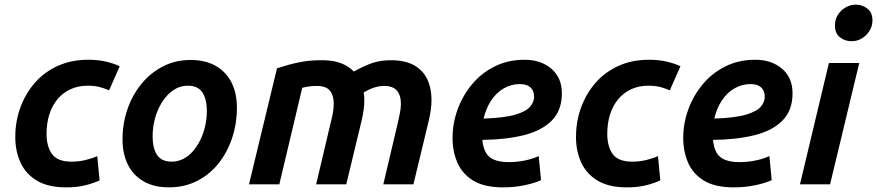

<svg xmlns="http://www.w3.org/2000/svg" viewBox="-20 -796 3787 829"><path d="M265 13Q188 13 139.5 -16Q91 -45 68.5 -94.5Q46 -144 46 -204Q46 -272 68 -332Q90 -392 130.5 -438.5Q171 -485 229.5 -511.5Q288 -538 361 -538Q402 -538 435.5 -530.5Q469 -523 497 -510L451 -406Q431 -415 409 -420.5Q387 -426 358 -426Q318 -426 285 -411Q252 -396 228.5 -368Q205 -340 193 -302Q181 -264 181 -218Q181 -164 204.5 -131Q228 -98 289 -98Q321 -98 351 -105.5Q381 -113 400 -122L410 -17Q384 -5 348.5 4Q313 13 265 13Z M709 13Q645 13 600 -13Q555 -39 532 -85.5Q509 -132 509 -194Q509 -262 530 -323.5Q551 -385 590 -433Q629 -481 683 -509Q737 -537 803 -537Q868 -537 912.5 -511Q957 -485 980 -439Q1003 -393 1003 -330Q1003 -263 982.5 -201Q962 -139 924 -91Q886 -43 831.5 -15Q777 13 709 13ZM721 -98Q748 -98 771.5 -110Q795 -122 813.5 -143.5Q832 -165 845.5 -193Q859 -221 866 -252.5Q873 -284 873 -317Q873 -369 853.5 -397.5Q834 -426 791 -426Q764 -426 741 -414Q718 -402 699 -380.5Q680 -359 666.5 -331Q653 -303 646 -271.5Q639 -240 639 -207Q639 -155 658.5 -126.5Q678 -98 721 -98Z M1055 0 1176 -501Q1198 -508 1225.5 -516Q1253 -524 1288.5 -530Q1324 -536 1371 -536Q1417 -536 1450 -524Q1483 -512 1508 -487Q1548 -510 1585 -523Q1622 -536 1668 -536Q1727 -536 1765.5 -515.5Q1804 -495 1823.5 -456.5Q1843 -418 1843 -363Q1843 -343 1840 -321.5Q1837 -300 1832 -278L1765 0H1635L1698 -267Q1702 -286 1706.5 -307Q1711 -328 1711 -348Q1711 -384 1694 -404.5Q1677 -425 1638 -425Q1617 -425 1594.5 -417.5Q1572 -410 1550 -397Q1552 -388 1552.5 -379.5Q1553 -371 1553 -363Q1553 -343 1550 -321.5Q1547 -300 1542 -278L1475 0H1345L1408 -267Q1413 -286 1417 -307Q1421 -328 1421 -348Q1421 -384 1404.5 -404.5Q1388 -425 1348 -425Q1331 -425 1316.5 -423Q1302 -421 1285 -417L1186 0Z M2152 13Q2072 13 2024.5 -15.5Q1977 -44 1955.5 -92.5Q1934 -141 1934 -200Q1934 -264 1956 -324Q1978 -384 2018.5 -432.5Q2059 -481 2116.5 -509.5Q2174 -538 2245 -538Q2315 -538 2360.5 -499.5Q2406 -461 2406 -393Q2406 -319 2362 -275Q2318 -231 2240.5 -212Q2163 -193 2063 -192Q2063 -191 2063 -189.5Q2063 -188 2063 -187Q2067 -156 2078.5 -136Q2090 -116 2114.5 -106Q2139 -96 2177 -96Q2210 -96 2243.5 -102.5Q2277 -109 2306 -122L2316 -18Q2287 -5 2244 4Q2201 13 2152 13ZM2068 -284Q2158 -287 2205 -301Q2252 -315 2269 -335.5Q2286 -356 2286 -378Q2286 -405 2270 -419Q2254 -433 2225 -433Q2187 -433 2154.5 -414Q2122 -395 2100 -361Q2078 -327 2068 -284Z M2686 13Q2609 13 2560.5 -16Q2512 -45 2489.5 -94.5Q2467 -144 2467 -204Q2467 -272 2489 -332Q2511 -392 2551.5 -438.5Q2592 -485 2650.5 -511.5Q2709 -538 2782 -538Q2823 -538 2856.5 -530.5Q2890 -523 2918 -510L2872 -406Q2852 -415 2830 -420.5Q2808 -426 2779 -426Q2739 -426 2706 -411Q2673 -396 2649.5 -368Q2626 -340 2614 -302Q2602 -264 2602 -218Q2602 -164 2625.5 -131Q2649 -98 2710 -98Q2742 -98 2772 -105.5Q2802 -113 2821 -122L2831 -17Q2805 -5 2769.5 4Q2734 13 2686 13Z M3148 13Q3068 13 3020.5 -15.5Q2973 -44 2951.5 -92.5Q2930 -141 2930 -200Q2930 -264 2952 -324Q2974 -384 3014.5 -432.5Q3055 -481 3112.5 -509.5Q3170 -538 3241 -538Q3311 -538 3356.5 -499.5Q3402 -461 3402 -393Q3402 -319 3358 -275Q3314 -231 3236.5 -212Q3159 -193 3059 -192Q3059 -191 3059 -189.5Q3059 -188 3059 -187Q3063 -156 3074.5 -136Q3086 -116 3110.5 -106Q3135 -96 3173 -96Q3206 -96 3239.5 -102.5Q3273 -109 3302 -122L3312 -18Q3283 -5 3240 4Q3197 13 3148 13ZM3064 -284Q3154 -287 3201 -301Q3248 -315 3265 -335.5Q3282 -356 3282 -378Q3282 -405 3266 -419Q3250 -433 3221 -433Q3183 -433 3150.5 -414Q3118 -395 3096 -361Q3074 -327 3064 -284Z M3434 0 3559 -524H3690L3564 0ZM3657 -618Q3628 -618 3606.5 -635Q3585 -652 3585 -686Q3585 -711 3597.5 -731.5Q3610 -752 3631 -764Q3652 -776 3675 -776Q3703 -776 3725 -759Q3747 -742 3747 -708Q3747 -683 3734 -662.5Q3721 -642 3701 -630Q3681 -618 3657 -618Z"/></svg>

Font: Ubuntu Sans
Style: Bold Italic
Weight: 700
Italic angle: -13.5°
Designer: Dalton Maag Ltd
Foundry: Dalton Maag Ltd
Version: Version 1.006